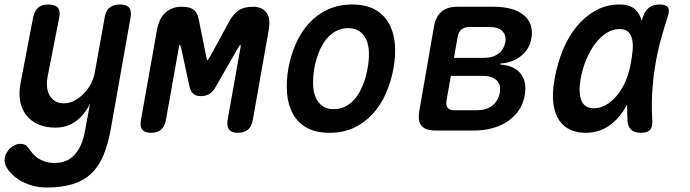

<svg xmlns="http://www.w3.org/2000/svg" viewBox="-46 -580 3066 853"><path d="M332 0 354 -120Q330 -70 291 -41.5Q252 -13 200 -13Q156 -13 123.5 -27.5Q91 -42 70.5 -68.5Q50 -95 43.5 -130.5Q37 -166 45 -209L101 -502Q107 -532 123.5 -546Q140 -560 169 -560Q198 -560 210.5 -546Q223 -532 217 -502L165 -237Q161 -215 163 -194Q165 -173 174 -157Q183 -141 198.5 -131Q214 -121 239 -121Q264 -121 287 -134Q310 -147 328.5 -166.5Q347 -186 359 -210Q371 -234 375 -257L419 -502Q424 -532 440.5 -546Q457 -560 487 -560Q516 -560 527.5 -546Q539 -532 534 -502L445 0Q433 64 413 111.5Q393 159 360 190.5Q327 222 278.5 237.5Q230 253 163 253Q130 253 103 246Q76 239 53.5 227.5Q31 216 13.5 200Q-4 184 -16 165Q-22 156 -24.5 144Q-27 132 -25 121Q-23 110 -16.5 98.5Q-10 87 -1 78.5Q8 70 20 64.5Q32 59 46 59Q56 59 64.5 63Q73 67 79 76Q88 88 98 100.5Q108 113 122 122.5Q136 132 154.5 138Q173 144 198 144Q222 144 243.5 136Q265 128 282.5 110.5Q300 93 312.5 66Q325 39 332 0Z M1077 -46Q1072 -18 1055.5 -4Q1039 10 1011 10Q983 10 972 -4Q961 -18 965 -46L1022 -366Q1025 -380 1022 -381Q1019 -381 1011 -366L915 -199Q903 -176 887 -164.5Q871 -153 847 -153Q823 -153 811.5 -164.5Q800 -176 795 -199L759 -366Q755 -381 752.5 -381Q750 -381 748 -366L691 -46Q686 -18 669.5 -4Q653 10 625 10Q597 10 586 -4Q575 -18 580 -46L651 -445Q660 -498 689 -524Q718 -550 760 -550Q781 -550 795 -546Q809 -542 818 -533.5Q827 -525 831.5 -512.5Q836 -500 839 -484L869 -335Q873 -312 875 -312Q875 -312 876 -313Q878 -313 891 -335L972 -484Q989 -516 1013 -533Q1037 -550 1078 -550Q1118 -550 1137.5 -524.5Q1157 -499 1148 -448Z M1418 10Q1358 10 1318 -12Q1278 -34 1256 -73Q1234 -112 1229.5 -164Q1225 -216 1235 -276Q1246 -335 1269 -387Q1292 -439 1327.5 -477.5Q1363 -516 1411 -538Q1459 -560 1519 -560Q1579 -560 1619 -538Q1659 -516 1681 -477.5Q1703 -439 1708 -387.5Q1713 -336 1702 -276Q1691 -216 1668 -164Q1645 -112 1609 -73Q1573 -34 1525.5 -12Q1478 10 1418 10ZM1437 -95Q1467 -95 1492 -109Q1517 -123 1535.5 -147Q1554 -171 1567 -204Q1580 -237 1587 -276Q1594 -314 1593 -347Q1592 -380 1581.5 -403.5Q1571 -427 1551 -441Q1531 -455 1500 -455Q1470 -455 1445 -441Q1420 -427 1401.5 -403Q1383 -379 1370 -346Q1357 -313 1350 -275Q1344 -237 1345 -204Q1346 -171 1356.5 -147Q1367 -123 1386.5 -109Q1406 -95 1437 -95Z M1889 0Q1844 0 1826.5 -21.5Q1809 -43 1817 -88L1882 -462Q1890 -507 1915.5 -528.5Q1941 -550 1986 -550H2147Q2236 -550 2281 -512.5Q2326 -475 2315 -410Q2307 -362 2269 -331.5Q2231 -301 2178 -298L2177 -293Q2239 -289 2267.5 -252.5Q2296 -216 2285 -156Q2279 -120 2260 -91.5Q2241 -63 2211.5 -42.5Q2182 -22 2143.5 -11Q2105 0 2059 0ZM1957 -243 1938 -134Q1934 -112 1943 -101Q1952 -90 1974 -90H2070Q2113 -90 2140 -110Q2167 -130 2174 -167Q2181 -203 2160.5 -223Q2140 -243 2096 -243ZM2039 -460Q2017 -460 2004 -449Q1991 -438 1987 -416L1971 -323H2105Q2143 -323 2167.5 -341Q2192 -359 2199 -392Q2204 -424 2185.5 -442Q2167 -460 2129 -460Z M2555 10Q2519 10 2489 -3Q2459 -16 2439 -44.5Q2419 -73 2412.5 -118.5Q2406 -164 2418 -230Q2430 -298 2455 -358.5Q2480 -419 2517 -463.5Q2554 -508 2601.5 -534Q2649 -560 2706 -560Q2754 -560 2777 -537Q2797 -517 2805 -488Q2808 -497 2811 -507Q2821 -535 2839.5 -547.5Q2858 -560 2885 -560Q2913 -560 2921.5 -547Q2930 -534 2921 -507Q2902 -450 2887.5 -395Q2873 -340 2864 -283.5Q2855 -227 2851.5 -167.5Q2848 -108 2852 -42Q2853 -15 2841.5 -2.5Q2830 10 2802 10Q2774 10 2759 -3Q2744 -16 2742 -42Q2740 -80 2740 -115Q2731 -99 2722 -85Q2692 -41 2650.5 -15.5Q2609 10 2555 10ZM2593 -99Q2619 -99 2644.5 -113Q2670 -127 2692.5 -153Q2715 -179 2732 -216.5Q2749 -254 2757 -302Q2762 -329 2764.5 -355.5Q2767 -382 2763 -403Q2759 -424 2746 -437.5Q2733 -451 2706 -451Q2676 -451 2648.5 -433.5Q2621 -416 2598 -385.5Q2575 -355 2558 -314Q2541 -273 2533 -226Q2523 -168 2537 -133.5Q2551 -99 2593 -99Z"/></svg>

Font: Maple Mono SemiBold
Style: Italic
Weight: 600
Italic angle: -10°
Monospace: yes
Designer: subframe7536
Version: Version 7.000